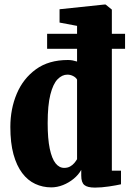

<svg xmlns="http://www.w3.org/2000/svg" viewBox="-20 -840 588 872"><path d="M212.5 11Q174 11 140 -4.8Q106 -20.5 80.8 -54Q55.5 -87.5 41.2 -139.2Q27 -191 27 -263.5Q27 -345 56 -414Q85 -483 143 -525.2Q201 -567.5 288.5 -567.5Q300 -567.5 310.5 -565.5Q321 -563.5 330 -560.5V-722.5L250.5 -737.5V-798L454.5 -819.5H459.5L488 -796.5V-65H529.5V-3Q510 1.5 475 6.8Q440 12 411.5 12Q377 12 363 0.2Q349 -11.5 349 -42.5V-68.5Q336.5 -46 314.5 -28Q292.5 -10 266 0.5Q239.5 11 212.5 11ZM271.5 -77.5Q287 -77.5 298.2 -83.8Q309.5 -90 317.2 -99.2Q325 -108.5 330 -117V-478.5Q325 -488 312.5 -494.5Q300 -501 286 -501Q262 -501 241.5 -480Q221 -459 208.8 -410.8Q196.5 -362.5 196.5 -280.5Q196.5 -209.5 206 -164.5Q215.5 -119.5 232.2 -98.5Q249 -77.5 271.5 -77.5ZM194 -686.5H548V-618.5H194Z"/></svg>

Font: Merriweather 24pt SemiCondensed Black
Style: Regular
Weight: 900
Width: 4
Designer: Eben Sorkin
Foundry: Eben Sorkin
Version: Version 2.100